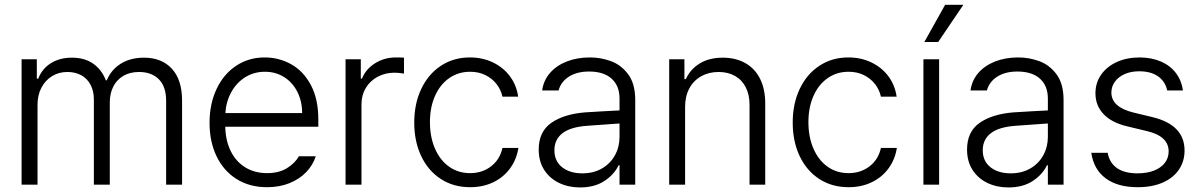

<svg xmlns="http://www.w3.org/2000/svg" viewBox="-20 -781 5076 812"><path d="M71.3 -530.3H135.7V-448.2H141.6Q157.7 -490.2 195.1 -513.7Q232.4 -537.1 284.2 -537.1Q337.4 -537.1 373.5 -512.2Q409.7 -487.3 427.7 -441.4H431.6Q450.2 -486.3 491 -511.7Q531.7 -537.1 588.9 -537.1Q664.1 -537.1 707 -490.2Q750 -443.4 750 -355.5V0H682.6V-354.5Q682.6 -414.6 651.9 -445.6Q621.1 -476.6 568.4 -476.6Q529.8 -476.6 501.7 -460.2Q473.6 -443.8 459 -414.6Q444.3 -385.3 444.3 -347.7V0H377V-360.4Q377 -395 363.5 -421.4Q350.1 -447.8 324.7 -462.2Q299.3 -476.6 264.6 -476.6Q229 -476.6 200.2 -459Q171.4 -441.4 155 -409.9Q138.7 -378.4 138.7 -337.9V0H71.3Z M866.2 -261.7Q866.2 -341.3 895.8 -404.3Q925.3 -467.3 978.5 -502.7Q1031.7 -538.1 1099.6 -538.1Q1159.7 -538.1 1211.4 -509.3Q1263.2 -480.5 1294.7 -421.4Q1326.2 -362.3 1326.2 -276.4V-245.1H932.6Q934.1 -185.5 956.1 -141.4Q978 -97.2 1017.6 -73Q1057.1 -48.8 1109.4 -48.8Q1159.7 -48.8 1193.6 -69.8Q1227.5 -90.8 1244.1 -120.1H1315.4Q1303.7 -83 1275.1 -53.2Q1246.6 -23.4 1204.1 -6.3Q1161.6 10.7 1109.4 10.7Q1035.6 10.7 980.7 -23.7Q925.8 -58.1 896 -119.9Q866.2 -181.6 866.2 -261.7ZM1257.8 -302.7Q1257.8 -352.1 1237.8 -392.1Q1217.8 -432.1 1181.9 -454.8Q1146 -477.5 1100.6 -477.5Q1053.7 -477.5 1016.6 -454.1Q979.5 -430.7 957.8 -390.6Q936 -350.6 933.1 -302.7Z M1441.4 -530.3H1505.9V-448.2H1510.7Q1526.9 -488.8 1566.2 -513.4Q1605.5 -538.1 1654.3 -538.1Q1680.7 -538.1 1688.5 -537.1V-469.7Q1665 -473.6 1649.4 -473.6Q1609.4 -473.6 1577.4 -456.5Q1545.4 -439.5 1527.1 -409.2Q1508.8 -378.9 1508.8 -340.8V0H1441.4Z M1731.9 -262.7Q1731.9 -342.3 1761.5 -404.8Q1791 -467.3 1844.5 -502.7Q1897.9 -538.1 1967.3 -538.1Q2020.5 -538.1 2064.5 -517.1Q2108.4 -496.1 2136.5 -458.5Q2164.6 -420.9 2171.4 -372.1H2105Q2098.6 -401.4 2080.1 -425.3Q2061.5 -449.2 2033 -463.4Q2004.4 -477.5 1968.3 -477.5Q1918.5 -477.5 1879.9 -450.7Q1841.3 -423.8 1819.8 -375.5Q1798.3 -327.1 1798.3 -264.6Q1798.3 -201.7 1819.6 -152.6Q1840.8 -103.5 1879.2 -76.2Q1917.5 -48.8 1968.3 -48.8Q2019.5 -48.8 2056.9 -77.6Q2094.2 -106.4 2105 -155.3H2172.4Q2165 -107.4 2137.7 -69.6Q2110.4 -31.7 2066.7 -10.5Q2022.9 10.7 1968.3 10.7Q1897.5 10.7 1843.8 -24.4Q1790 -59.6 1761 -121.6Q1731.9 -183.6 1731.9 -262.7Z M2453.6 -305.7Q2487.8 -308.1 2529.5 -310.3Q2571.3 -312.5 2600.1 -314V-364.3Q2600.1 -418 2566.7 -448.2Q2533.2 -478.5 2471.2 -478.5Q2419.9 -478.5 2386 -456.8Q2352.1 -435.1 2342.3 -398.4H2272.9Q2278.3 -439.9 2305.4 -471.7Q2332.5 -503.4 2376.5 -520.8Q2420.4 -538.1 2475.1 -538.1Q2521 -538.1 2564.2 -522.2Q2607.4 -506.3 2637 -466.3Q2666.5 -426.3 2666.5 -358.4V0H2600.1V-82H2596.2Q2577.6 -43 2536.1 -15.6Q2494.6 11.7 2433.1 11.7Q2384.3 11.7 2344.5 -7.3Q2304.7 -26.4 2281.5 -62.5Q2258.3 -98.6 2258.3 -148.4Q2258.3 -224.1 2311.3 -261.2Q2364.3 -298.3 2453.6 -305.7ZM2442.9 -47.9Q2490.2 -47.9 2525.9 -68.6Q2561.5 -89.4 2580.8 -124.5Q2600.1 -159.7 2600.1 -202.1V-258.8L2463.4 -249Q2393.6 -244.1 2359.1 -217.8Q2324.7 -191.4 2324.7 -145.5Q2324.7 -99.6 2357.4 -73.7Q2390.1 -47.9 2442.9 -47.9Z M2877.4 0H2810.1V-530.3H2874.5V-446.3H2880.4Q2899.9 -488.8 2939.7 -512.9Q2979.5 -537.1 3036.6 -537.1Q3090.8 -537.1 3131.3 -514.6Q3171.9 -492.2 3194.1 -448.5Q3216.3 -404.8 3216.3 -342.8V0H3149.9V-337.9Q3149.9 -380.4 3134 -411.6Q3118.2 -442.9 3088.6 -459.7Q3059.1 -476.6 3019 -476.6Q2978 -476.6 2945.8 -458.7Q2913.6 -440.9 2895.5 -407.5Q2877.4 -374 2877.4 -329.1Z M3332.5 -262.7Q3332.5 -342.3 3362.1 -404.8Q3391.6 -467.3 3445.1 -502.7Q3498.5 -538.1 3567.9 -538.1Q3621.1 -538.1 3665 -517.1Q3709 -496.1 3737.1 -458.5Q3765.1 -420.9 3772 -372.1H3705.6Q3699.2 -401.4 3680.7 -425.3Q3662.1 -449.2 3633.5 -463.4Q3605 -477.5 3568.8 -477.5Q3519 -477.5 3480.5 -450.7Q3441.9 -423.8 3420.4 -375.5Q3398.9 -327.1 3398.9 -264.6Q3398.9 -201.7 3420.2 -152.6Q3441.4 -103.5 3479.7 -76.2Q3518.1 -48.8 3568.8 -48.8Q3620.1 -48.8 3657.5 -77.6Q3694.8 -106.4 3705.6 -155.3H3772.9Q3765.6 -107.4 3738.3 -69.6Q3710.9 -31.7 3667.2 -10.5Q3623.5 10.7 3568.8 10.7Q3498 10.7 3444.3 -24.4Q3390.6 -59.6 3361.6 -121.6Q3332.5 -183.6 3332.5 -262.7Z M3885.3 -530.3H3951.7V0H3885.3ZM3977.1 -760.7H4054.2L3947.8 -603.5H3889.2Z M4265.1 -305.7Q4299.3 -308.1 4341.1 -310.3Q4382.8 -312.5 4411.6 -314V-364.3Q4411.6 -418 4378.2 -448.2Q4344.7 -478.5 4282.7 -478.5Q4231.4 -478.5 4197.5 -456.8Q4163.6 -435.1 4153.8 -398.4H4084.5Q4089.8 -439.9 4116.9 -471.7Q4144 -503.4 4188 -520.8Q4231.9 -538.1 4286.6 -538.1Q4332.5 -538.1 4375.7 -522.2Q4418.9 -506.3 4448.5 -466.3Q4478 -426.3 4478 -358.4V0H4411.6V-82H4407.7Q4389.2 -43 4347.7 -15.6Q4306.2 11.7 4244.6 11.7Q4195.8 11.7 4156 -7.3Q4116.2 -26.4 4093 -62.5Q4069.8 -98.6 4069.8 -148.4Q4069.8 -224.1 4122.8 -261.2Q4175.8 -298.3 4265.1 -305.7ZM4254.4 -47.9Q4301.8 -47.9 4337.4 -68.6Q4373 -89.4 4392.3 -124.5Q4411.6 -159.7 4411.6 -202.1V-258.8L4274.9 -249Q4205.1 -244.1 4170.7 -217.8Q4136.2 -191.4 4136.2 -145.5Q4136.2 -99.6 4168.9 -73.7Q4201.7 -47.9 4254.4 -47.9Z M4797.4 -479.5Q4763.2 -479.5 4736.6 -467.8Q4710 -456.1 4695.1 -435.5Q4680.2 -415 4680.2 -389.6Q4680.2 -327.6 4774.9 -304.7L4856 -285.2Q4989.7 -252 4989.7 -144.5Q4989.7 -99.1 4966.1 -64Q4942.4 -28.8 4897.7 -9Q4853 10.7 4791.5 10.7Q4706.5 10.7 4656 -26.9Q4605.5 -64.5 4595.2 -134.8H4664.6Q4672.4 -91.8 4704.3 -69.8Q4736.3 -47.9 4790.5 -47.9Q4830.1 -47.9 4859.9 -59.3Q4889.6 -70.8 4906 -91.8Q4922.4 -112.8 4922.4 -140.6Q4922.4 -205.1 4830.6 -226.6L4749.5 -246.1Q4683.1 -261.2 4647.9 -297.6Q4612.8 -334 4612.8 -386.7Q4612.8 -430.2 4636.5 -464.6Q4660.2 -499 4702.9 -518.6Q4745.6 -538.1 4800.3 -538.1Q4851.6 -537.6 4890.9 -520.3Q4930.2 -502.9 4953.6 -471.4Q4977.1 -439.9 4982.9 -398.4H4916.5Q4907.7 -437 4877.4 -458.3Q4847.2 -479.5 4797.4 -479.5Z"/></svg>

Font: Pretendard GOV Light
Style: Regular
Weight: 300
Designer: Base glyphs from Inter by Rasmus Andersson; Hangeul glyphs from Noto Sans CJK(Source Han Sans) by Jang Soo-young and Kan
Foundry: Kil Hyung-jin
Version: Version 1.309